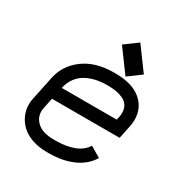

<svg xmlns="http://www.w3.org/2000/svg" viewBox="-168 -842 937 983"><g transform="rotate(30 300.0 -350.5)"><path d="M472.7 -310.5 477.1 -329.1Q479.5 -340.8 479.5 -354.5Q479.5 -378.4 468.5 -395.8Q457.5 -413.1 438.2 -422.1Q418.9 -431.2 397.7 -435.1Q376.5 -439 351.1 -439H338.9Q306.2 -439 276.6 -432.4Q247.1 -425.8 220.2 -411.4Q193.4 -397 174.3 -371.1Q155.3 -345.2 147.9 -310.5ZM132.3 -237.3 118.7 -171.9Q117.2 -165.5 117.2 -153.3Q117.2 -115.2 148.7 -88.1Q180.2 -61 245.1 -61H257.3Q315.9 -61 362.1 -78.1Q408.2 -95.2 429.7 -131.8L492.2 -94.7Q461.4 -43 400.6 -15.4Q339.8 12.2 257.3 12.2H245.1Q196.8 12.2 157.7 -1.5Q118.7 -15.1 94.2 -38.6Q69.8 -62 56.9 -91.3Q43.9 -120.6 43.9 -153.3Q43.9 -171.4 47.4 -186.5L77.1 -329.1Q94.2 -410.6 163.6 -461.4Q232.9 -512.2 338.9 -512.2H351.1Q447.3 -512.2 500 -469Q552.7 -425.8 552.7 -354.5Q552.7 -335 548.3 -314.5L532.2 -237.3ZM477.5 -580.1 401.4 -523.9 303.7 -656.7 379.9 -712.9Z"/></g></svg>

Font: Anka/Coder
Style: Italic
Weight: 400
Italic angle: -12°
Monospace: yes
Version: Version 001.100